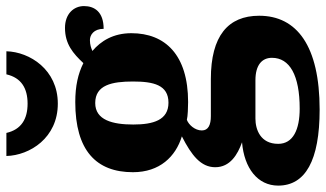

<svg xmlns="http://www.w3.org/2000/svg" viewBox="-242 -576 1045 616"><g transform="rotate(-90 281.0 -268.5)"><path d="M256 -606C365 -606 422 -696 424 -771H350C339 -723 305 -703 256 -703C207 -703 173 -723 162 -771H88C90 -696 146 -606 256 -606ZM237 234C441 234 538 161 538 40C538 -60 473 -115 335 -115H216C188 -115 170 -123 170 -144C170 -166 188 -186 204 -192C215 -189 246 -188 261 -188C413 -188 482 -262 482 -370C482 -428 457 -468 425 -495C434 -499 445 -503 460 -503C476 -503 496 -491 496 -459C551 -459 569 -489 569 -522C569 -555 544 -583 499 -583C447 -583 417 -557 386 -524C352 -541 313 -550 261 -550C106 -550 36 -483 36 -365C36 -279 86 -228 151 -208C90 -177 52 -147 52 -101C52 -53 93 -29 132 -15C49 -8 -7 35 -7 101C-7 188 73 234 237 234ZM259 -251C203 -251 189 -300 189 -364C189 -430 203 -486 258 -486C316 -486 327 -432 327 -365C327 -299 316 -251 259 -251ZM240 170C173 170 127 149 127 101C127 44 173 28 208 28H331C380 28 403 49 403 81C403 138 347 170 240 170Z"/></g></svg>

Font: Noto Serif Malayalam ExtraBold
Style: Regular
Weight: 800
Designer: Indian type Foundry, Jelle Bosma, Monotype Design Team
Foundry: Monotype Imaging Inc.
Version: Version 2.104